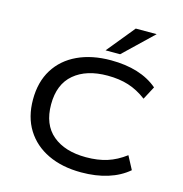

<svg xmlns="http://www.w3.org/2000/svg" viewBox="-133 -1066 1141 1198"><g transform="rotate(15 437.5 -467.5)"><path d="M498 10Q375 10 283.5 -33.5Q192 -77 141.5 -158Q91 -239 91 -352Q91 -466 141.5 -547Q192 -628 284 -671Q376 -714 499 -714Q594 -714 670 -690.5Q746 -667 801 -620L756 -535Q699 -578 639 -597Q579 -616 503 -616Q367 -616 287.5 -549Q208 -482 208 -352Q208 -222 287 -155.5Q366 -89 503 -89Q579 -89 639 -108Q699 -127 756 -170L801 -85Q746 -38 669.5 -14Q593 10 498 10ZM449 -765 596 -945H731L543 -765Z"/></g></svg>

Font: Nunito Sans 7pt Expanded Medium
Style: Regular
Weight: 500
Width: 7
Designer: Vernon Adams
Foundry: Vernon Adams
Version: Version 3.101;gftools[0.9.27]